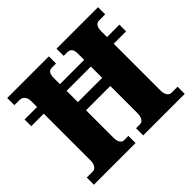

<svg xmlns="http://www.w3.org/2000/svg" viewBox="-165 -916 1118 1118"><g transform="rotate(-45 393.5 -357.0)"><path d="M20 0H363V-59H328C306 -59 294 -81 294 -111V-339H494V-117C494 -81 482 -59 456 -59H426V0H768V-59H718C697 -59 682 -80 682 -113V-499H784V-554H682V-602C682 -639 696 -655 718 -655H768V-714H426V-655H455C483 -655 494 -639 494 -602V-554H294V-605C294 -639 306 -655 328 -655H363V-714H20V-655H61C87 -655 106 -639 106 -600V-554H3V-499H106V-111C106 -81 91 -59 70 -59H20ZM294 -406V-499H494V-406Z"/></g></svg>

Font: Noto Serif Ethiopic SemiCondensed Black
Style: Regular
Weight: 900
Width: 4
Designer: Monotype Design Team
Foundry: Monotype Imaging Inc.
Version: Version 2.102